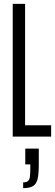

<svg xmlns="http://www.w3.org/2000/svg" viewBox="-20 -708 285 995"><path d="M46 0V-688H110V-59H245V0ZM137 160V144H111V62H181V142Q181 193 175 219Q169 245 151.5 256Q134 267 100 267V237Q118 237 125.5 230Q133 223 135 208Q137 193 137 160Z"/></svg>

Font: Saira Ultra Condensed
Style: Regular
Weight: 400
Width: 1
Designer: Hector Gatti with collaboration of the Omnibus-Type team
Foundry: Omnibus-Type
Version: Version 1.001; ttfautohint (v1.8)